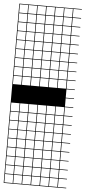

<svg xmlns="http://www.w3.org/2000/svg" viewBox="-68 -843 511 1147"><g transform="rotate(5 187.5 -269.5)"><path d="M271.4 -803.6V-753.6H321.4V-803.6ZM271.4 -700H321.4V-750H271.4ZM217.9 -700H267.9V-750H217.9ZM164.3 -700H214.3V-750H164.3ZM110.7 -700H160.7V-750H110.7ZM57.1 -700H107.1V-750H57.1ZM3.6 -700H53.6V-750H3.6ZM110.7 -646.4H160.7V-696.4H110.7ZM164.3 -646.4H214.3V-696.4H164.3ZM217.9 -646.4H267.9V-696.4H217.9ZM57.1 -646.4H107.1V-696.4H57.1ZM271.4 -646.4H321.4V-696.4H271.4ZM3.6 -646.4H53.6V-696.4H3.6ZM164.3 -592.9H214.3V-642.9H164.3ZM217.9 -592.9H267.9V-642.9H217.9ZM110.7 -592.9H160.7V-642.9H110.7ZM57.1 -592.9H107.1V-642.9H57.1ZM271.4 -592.9H321.4V-642.9H271.4ZM3.6 -592.9H53.6V-642.9H3.6ZM164.3 -539.3H214.3V-589.3H164.3ZM217.9 -539.3H267.9V-589.3H217.9ZM110.7 -539.3H160.7V-589.3H110.7ZM57.1 -539.3H107.1V-589.3H57.1ZM271.4 -539.3H321.4V-589.3H271.4ZM3.6 -539.3H53.6V-589.3H3.6ZM271.4 -485.7H321.4V-535.7H271.4ZM217.9 -485.7H267.9V-535.7H217.9ZM110.7 -485.7H160.7V-535.7H110.7ZM3.6 -485.7H53.6V-535.7H3.6ZM164.3 -485.7H214.3V-535.7H164.3ZM57.1 -485.7H107.1V-535.7H57.1ZM217.9 -432.1H267.9V-482.1H217.9ZM110.7 -432.1H160.7V-482.1H110.7ZM3.6 -432.1H53.6V-482.1H3.6ZM164.3 -432.1H214.3V-482.1H164.3ZM57.1 -432.1H107.1V-482.1H57.1ZM271.4 -432.1H321.4V-482.1H271.4ZM3.6 -378.6H53.6V-428.6H3.6ZM110.7 -378.6H160.7V-428.6H110.7ZM57.1 -378.6H107.1V-428.6H57.1ZM164.3 -378.6H214.3V-428.6H164.3ZM217.9 -378.6H267.9V-428.6H217.9ZM271.4 -378.6H321.4V-428.6H271.4ZM57.1 -325H107.1V-375H57.1ZM3.6 -325H53.6V-375H3.6ZM110.7 -325H160.7V-375H110.7ZM271.4 -325H321.4V-375H271.4ZM217.9 -325H267.9V-375H217.9ZM164.3 -325H214.3V-375H164.3ZM110.7 -164.3H160.7V-214.3H110.7ZM3.6 -164.3H53.6V-214.3H3.6ZM217.9 -164.3H267.9V-214.3H217.9ZM164.3 -164.3H214.3V-214.3H164.3ZM271.4 -164.3H321.4V-214.3H271.4ZM57.1 -164.3H107.1V-214.3H57.1ZM164.3 -110.7H214.3V-160.7H164.3ZM271.4 -110.7H321.4V-160.7H271.4ZM57.1 -110.7H107.1V-160.7H57.1ZM3.6 -110.7H53.6V-160.7H3.6ZM110.7 -110.7H160.7V-160.7H110.7ZM217.9 -110.7H267.9V-160.7H217.9ZM217.9 -57.1H267.9V-107.1H217.9ZM3.6 -57.1H53.6V-107.1H3.6ZM57.1 -57.1H107.1V-107.1H57.1ZM164.3 -57.1H214.3V-107.1H164.3ZM110.7 -57.1H160.7V-107.1H110.7ZM271.4 -57.1H321.4V-107.1H271.4ZM110.7 -3.6H160.7V-53.6H110.7ZM217.9 -3.6H267.9V-53.6H217.9ZM57.1 -3.6H107.1V-53.6H57.1ZM3.6 -3.6H53.6V-53.6H3.6ZM164.3 -3.6H214.3V-53.6H164.3ZM271.4 -3.6H321.4V-53.6H271.4ZM271.4 50H321.4V0H271.4ZM217.9 50H267.9V0H217.9ZM164.3 50H214.3V0H164.3ZM3.6 50H53.6V0H3.6ZM110.7 50H160.7V0H110.7ZM57.1 50H107.1V0H57.1ZM3.6 103.6H53.6V53.6H3.6ZM271.4 103.6H321.4V53.6H271.4ZM217.9 103.6H267.9V53.6H217.9ZM110.7 103.6H160.7V53.6H110.7ZM57.1 103.6H107.1V53.6H57.1ZM164.3 103.6H214.3V53.6H164.3ZM271.4 210.7H321.4V160.7H271.4ZM110.7 210.7H160.7V160.7H110.7ZM217.9 210.7H267.9V160.7H217.9ZM3.6 210.7H53.6V160.7H3.6ZM57.1 210.7H107.1V160.7H57.1ZM164.3 210.7H214.3V160.7H164.3ZM57.1 264.3H107.1V214.3H57.1ZM110.7 264.3H160.7V214.3H110.7ZM217.9 264.3H267.9V214.3H217.9ZM271.4 264.3H321.4V214.3H271.4ZM164.3 264.3H214.3V214.3H164.3ZM3.6 264.3H53.6V214.3H3.6ZM217.9 -803.6V-753.6H267.9V-803.6ZM164.3 -803.6V-753.6H214.3V-803.6ZM110.7 -803.6V-753.6H160.7V-803.6ZM57.1 -803.6V-753.6H107.1V-803.6ZM3.6 -803.6V-753.6H53.6V-803.6ZM0 107.1H3.6V157.1H53.6V107.1H57.1V157.1H107.1V107.1H110.7V157.1H160.7V107.1H164.3V157.1H214.3V107.1H217.9V157.1H267.9V107.1H271.4V157.1H321.4V107.1H0V-807.1H375V-803.6H325V-753.6H375V-750H325V-700H375V-696.4H325V-646.4H375V-642.9H325V-592.9H375V-589.3H325V-539.3H375V-535.7H325V-485.7H375V-482.1H325V-432.1H375V-428.6H325V-378.6H375V-375H325V-325H375V-321.4H325V-271.4H375V-267.9H325V-217.9H375V-214.3H325V-164.3H375V-160.7H325V-110.7H375V-107.1H325V-57.1H375V-53.6H325V-3.6H375V0H325V50H375V53.6H325V103.6H375V107.1H325V157.1H375V160.7H325V210.7H375V214.3H325V264.3H375V267.9H0Z"/></g></svg>

Font: Jersey 10 Charted
Style: Regular
Weight: 400
Designer: Sarah Cadigan-Fried
Version: Version 1.000; ttfautohint (v1.8.4.7-5d5b)